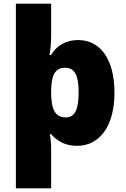

<svg xmlns="http://www.w3.org/2000/svg" viewBox="-20 -780 683 1040"><path d="M600 -278C600 -465 519 -563 404 -563C331 -563 282 -527 257 -482H248C252 -502 257 -538 257 -592V-760H66V240H257V21C257 0 254 -33 250 -53H257C285 -21 328 10 397 10C514 10 600 -89 600 -278ZM406 -280C406 -191 388 -144 336 -144C277 -144 257 -191 257 -279V-293C259 -373 278 -413 333 -413C387 -413 406 -367 406 -280Z"/></svg>

Font: Noto Sans Malayalam Black
Style: Regular
Weight: 900
Designer: Jelle Bosma - Monotype Design Team
Foundry: Monotype Imaging Inc.
Version: Version 2.104